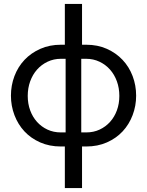

<svg xmlns="http://www.w3.org/2000/svg" viewBox="-20 -750 753 983"><path d="M312 213V0H292Q233 0 185.5 -21Q138 -42 105 -77.5Q72 -113 54 -160.5Q36 -208 36 -260Q36 -313 54 -360.5Q72 -408 105.5 -443.5Q139 -479 186.5 -500Q234 -521 292 -521H312V-730H400V-521H421Q480 -521 527 -500Q574 -479 607.5 -443.5Q641 -408 659 -360.5Q677 -313 677 -260Q677 -208 659 -160.5Q641 -113 608 -77.5Q575 -42 527.5 -21Q480 0 421 0H400V213ZM316 -72V-449H292Q255 -449 223.5 -434Q192 -419 169.5 -393.5Q147 -368 134.5 -333.5Q122 -299 122 -259Q122 -219 134.5 -185Q147 -151 169.5 -126Q192 -101 223 -86.5Q254 -72 292 -72ZM396 -72H421Q459 -72 490 -86.5Q521 -101 543.5 -126Q566 -151 578.5 -185Q591 -219 591 -259Q591 -299 578.5 -333.5Q566 -368 543.5 -393.5Q521 -419 489.5 -434Q458 -449 421 -449H396Z"/></svg>

Font: Rising Sun
Style: Regular
Weight: 400
Designer: Matt McInerney, Pablo Impallari, Rodrigo Fuenzalida (Raleway font), Stephen Hutchings (Greek), Cristiano Sobral (main ch
Foundry: The Rising Sun Project Authors
Version: Version 4.327; ttfautohint (v1.8.4.7-5d5b-dirty)